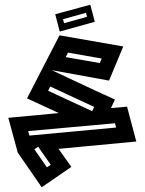

<svg xmlns="http://www.w3.org/2000/svg" viewBox="-20 -649 610 810"><path d="M15 -152 228 -172 94 -234 231 -500 500 -453 440 -309 198 -353 416 -251 415 -249 417 -251 465 -229 448 -193 516 -199 555 -52 227 -21 281 55 156 141 55 -5ZM267 -427 257 -408 401 -383 409 -402ZM183 -266 369 -180 377 -198 192 -284ZM99 -96 104 -77 470 -111 465 -129ZM178 57 194 46 141 -30 125 -19ZM232 -516 213 -589 361 -629 380 -557ZM250 -551 347 -578 343 -595 246 -568Z"/></svg>

Font: Blaka Hollow
Style: Regular
Weight: 400
Designer: Mohamed Gaber
Foundry: Kief Type Foundry
Version: Version 1.003; ttfautohint (v1.8.4.7-5d5b)